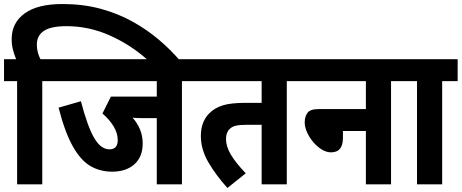

<svg xmlns="http://www.w3.org/2000/svg" viewBox="-20 -916 2294 954"><path d="M65 -513H0V-622H60Q51 -644 44.5 -668.5Q38 -693 38 -722Q38 -802 102 -849Q166 -896 290 -896Q393 -896 479.5 -872.5Q566 -849 638 -809Q710 -769 769 -719Q828 -669 874 -615H717Q632 -692 527.5 -739Q423 -786 310 -786Q233 -786 198 -762.5Q163 -739 163 -694Q163 -674 168 -655.5Q173 -637 181 -622H267V-513H190V0H65Z M884 -513V0H759V-329H690Q677 -329 664 -329.5Q651 -330 639 -331Q663 -304 676 -272Q689 -240 689 -203Q689 -137 648 -100Q607 -63 537 -63Q478 -63 430 -90.5Q382 -118 342.5 -187.5Q303 -257 271 -381L382 -413Q415 -287 448 -230.5Q481 -174 524 -174Q565 -174 565 -220Q565 -255 544 -289Q523 -323 489 -352L531 -436H759V-513H254V-622H961V-513Z M1405 -513V0H1280V-296H1210Q1171 -296 1152 -291.5Q1133 -287 1121 -275Q1103 -258 1103 -225Q1103 -188 1127.5 -147Q1152 -106 1201 -55L1110 18Q1054 -44 1016 -108.5Q978 -173 978 -240Q978 -278 989.5 -306.5Q1001 -335 1021 -354Q1047 -380 1087 -392.5Q1127 -405 1201 -405H1280V-513H948V-622H1481V-513Z M1468 -622H2000V-513H1923V0H1798V-265H1684V-231Q1684 -159 1625 -159Q1602 -159 1579 -173Q1556 -187 1536.5 -210Q1517 -233 1505.5 -259Q1494 -285 1494 -308Q1494 -336 1507.5 -355Q1521 -374 1563 -374H1798V-513H1468Z M2177 -513V0H2052V-513H1987V-622H2254V-513Z"/></svg>

Font: Noto Sans Condensed
Style: Bold Italic
Weight: 700
Width: 3
Italic angle: -12°
Designer: Monotype Design Team
Foundry: Monotype Imaging Inc.
Version: Version 2.013; ttfautohint (v1.8.4.7-5d5b)